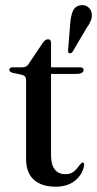

<svg xmlns="http://www.w3.org/2000/svg" viewBox="-20 -714 375 743"><path d="M65.5 -424.5 30 -432Q16 -435.5 16 -443.5Q16 -453.5 28.5 -453.5H66.5Q83.5 -453.5 91 -467L145.5 -548Q155 -562 165.5 -562Q177.5 -562 177.5 -548.5V-453.5H290Q303.5 -453.5 303.5 -444Q303.5 -428 274.5 -428H177.5V-113Q177.5 -76.5 192 -58.2Q206.5 -40 232.5 -40Q251.5 -40 262.5 -47.8Q273.5 -55.5 281 -66Q288.5 -76.5 296.5 -84.5Q306 -87.5 305.5 -74.5Q299.5 -38.5 270.5 -15Q241.5 8.5 195 8.5Q142 8.5 111.5 -18Q81 -44.5 81 -99V-404.5Q81 -420 65.5 -424.5ZM252 -626Q254.5 -655.5 262.8 -673Q271 -690.5 291 -693.5Q308.5 -696.5 320.2 -687.2Q332 -678 334.5 -664.5Q337.5 -648.5 331.2 -633.5Q325 -618.5 313.5 -603L260.5 -513Q255 -506 248 -508Q244 -510 243.5 -513.5Q243 -517 243.5 -521Z"/></svg>

Font: Fraunces 72pt
Style: Regular
Weight: 400
Version: Version 1.000;[0bf87f6ff]